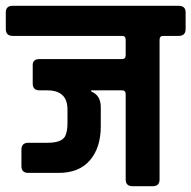

<svg xmlns="http://www.w3.org/2000/svg" viewBox="-50 -643 661 663"><path d="M265 -331V-327Q298 -314 298 -273V-207Q298 -133 260.5 -89.5Q223 -46 153 -46H48Q24 -46 24 -69V-126Q24 -150 48 -150H114Q161 -150 174 -171Q183 -187 183 -218V-265Q183 -331 113 -331H87Q63 -331 63 -354V-418Q63 -439 86 -439H372Q384 -439 384 -453V-505Q384 -518 374 -519H-6Q-30 -519 -30 -543V-600Q-30 -623 -6 -623H567Q591 -623 591 -600V-543Q591 -519 567 -519H513Q501 -519 501 -505V-23Q501 0 477 0H408Q384 0 384 -23V-317Q384 -331 372 -331Z"/></svg>

Font: Rajdhani
Style: Bold
Weight: 700
Designer: Satya Rajpurohit, Jyotish Sonowal
Foundry: Indian Type Foundry
Version: Version 1.201 February 1, 2022